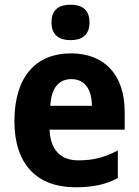

<svg xmlns="http://www.w3.org/2000/svg" viewBox="-20 -783 587 813"><path d="M279 -763C230 -763 198 -743 198 -688C198 -634 231 -613 279 -613C326 -613 359 -634 359 -688C359 -743 326 -763 279 -763ZM280 -557C133 -557 41 -459 41 -270C41 -85 139 10 299 10C375 10 428 -2 479 -29V-146C422 -116 374 -104 312 -104C235 -104 193 -150 190 -234H508V-309C508 -467 422 -557 280 -557ZM282 -448C340 -448 369 -403 369 -335H193C197 -414 232 -448 282 -448Z"/></svg>

Font: Noto Sans Armenian SemiCondensed Medium
Style: Regular
Weight: 500
Width: 4
Designer: Monotype Design Team
Foundry: Monotype Imaging Inc.
Version: Version 2.008